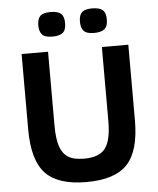

<svg xmlns="http://www.w3.org/2000/svg" viewBox="-59 -931 821 996"><g transform="rotate(-5 351.0 -432.5)"><path d="M628.9 -282.2Q628.9 -123.5 564.5 -54.2Q500 15.1 351.1 15.1Q203.6 15.1 138.4 -53.5Q73.2 -122.1 73.2 -282.2V-675.8H210.9V-292Q210.9 -223.1 224.1 -183.6Q237.3 -144 266.1 -125.5Q294.9 -106.9 350.1 -106.9Q428.7 -106.9 460 -148.7Q491.2 -190.4 491.2 -290V-675.8H628.9ZM529.3 -815.9Q529.3 -780.3 511.7 -766.1Q494.1 -752 458 -752Q418 -752 403.6 -768.6Q389.2 -785.2 389.2 -815.9Q389.2 -850.1 404.5 -865Q419.9 -879.9 458 -879.9Q496.1 -879.9 512.7 -865.5Q529.3 -851.1 529.3 -815.9ZM312 -815.9Q312 -780.3 294.7 -766.1Q277.3 -752 241.2 -752Q201.2 -752 186.8 -768.6Q172.4 -785.2 172.4 -815.9Q172.4 -850.1 187.7 -865Q203.1 -879.9 241.2 -879.9Q279.3 -879.9 295.7 -865.5Q312 -851.1 312 -815.9Z"/></g></svg>

Font: Clear Sans
Style: Bold
Weight: 700
Foundry: Intel Corporation
Version: Version 1.00